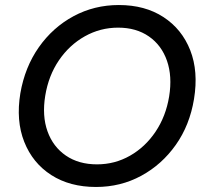

<svg xmlns="http://www.w3.org/2000/svg" viewBox="-20 -732 820 764"><path d="M362 12Q258 12 184 -35.5Q110 -83 76.5 -167.5Q43 -252 61 -361Q79 -465 134.5 -544Q190 -623 272.5 -667.5Q355 -712 453 -712Q557 -712 630.5 -664Q704 -616 737 -532Q770 -448 752 -338Q735 -234 679.5 -155.5Q624 -77 542 -32.5Q460 12 362 12ZM366 -78Q437 -78 497.5 -112.5Q558 -147 599 -208Q640 -269 653 -348Q666 -428 644.5 -490Q623 -552 572.5 -587Q522 -622 450 -622Q379 -622 317.5 -587.5Q256 -553 214.5 -492Q173 -431 160 -351Q147 -271 169 -209.5Q191 -148 242 -113Q293 -78 366 -78Z"/></svg>

Font: Figtree Medium
Style: Italic
Weight: 500
Italic angle: -9.5°
Foundry: Erik Kennedy
Version: Version 2.001; ttfautohint (v1.8.4.7-5d5b);gftools[0.9.27]